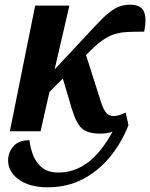

<svg xmlns="http://www.w3.org/2000/svg" viewBox="-20 -560 641 819"><path d="M22 0 130 -536H276L213 -264L343 -403Q384 -448 414.5 -478.5Q445 -509 472.5 -524.5Q500 -540 535 -540Q579 -540 593 -512.5Q607 -485 595 -425Q554 -425 523.5 -423.5Q493 -422 467.5 -414Q442 -406 415 -386.5Q388 -367 352 -330L347 -325L412 -121Q421 -94 432.5 -79.5Q444 -65 466 -65Q477 -65 490.5 -69.5Q504 -74 516 -80L528 -26Q500 46 451.5 106.5Q403 167 335.5 203Q268 239 183 239Q104 239 57 203.5Q10 168 15 113Q19 82 41 60Q63 38 106 38Q108 65 119.5 97.5Q131 130 157 153Q183 176 229 176Q296 176 353 134.5Q410 93 460 2Q448 6 434.5 8Q421 10 407 10Q353 10 328.5 -13Q304 -36 286 -97L248 -225L191 -168L153 0Z"/></svg>

Font: Noto Serif Condensed
Style: Bold Italic
Weight: 700
Width: 3
Italic angle: -12°
Designer: Monotype Design Team
Foundry: Monotype Imaging Inc.
Version: Version 2.014